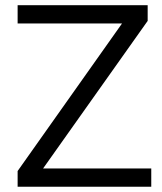

<svg xmlns="http://www.w3.org/2000/svg" viewBox="-20 -711 617 731"><path d="M47.1 0H555.9V-69.6H122.5V-39.2L542.2 -631.4V-691.2H47.1V-621.6H466.7V-652.9L47.1 -59.8Z"/></svg>

Font: LL Pando Sans
Style: Regular
Weight: 400
Designer: Joshua Smith
Foundry: Joshua Smith
Version: Version 1.000;Glyphs 3.2.1 (3258)